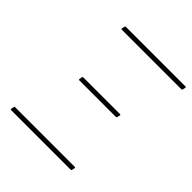

<svg xmlns="http://www.w3.org/2000/svg" viewBox="-182 -777 898 898"><g transform="rotate(45 267.5 -327.5)"><path d="M33 0Q28 0 29 -5L31 -17Q32 -23 36 -23H431Q436 -23 435 -18L432 -4Q431 0 426 0ZM159 -324Q155 -324 156 -329L158 -343Q160 -347 163 -347H406Q411 -347 410 -343L407 -328Q406 -324 402 -324ZM133 -632Q128 -632 129 -637L132 -651Q133 -655 136 -655H531Q536 -655 535 -650L532 -636Q531 -632 526 -632Z"/></g></svg>

Font: Sofia Sans Thin
Style: Italic
Weight: 250
Italic angle: -9°
Version: Version 4.100-B